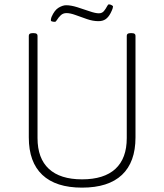

<svg xmlns="http://www.w3.org/2000/svg" viewBox="-20 -854 752 880"><path d="M356 6Q236 6 174 -52.5Q112 -111 112 -224V-690Q112 -696 116 -699Q120 -702 128 -702H136Q144 -702 148 -699Q152 -696 152 -690V-221Q152 -128 204 -80Q256 -32 356 -32Q457 -32 509 -80Q561 -128 561 -221V-690Q561 -696 565 -699Q569 -702 577 -702H585Q593 -702 597 -699Q601 -696 601 -690V-224Q601 -111 539 -52.5Q477 6 356 6ZM232 -754Q228 -754 223.5 -754.5Q219 -755 216 -756.5Q213 -758 213 -762Q213 -765 214 -768.5Q215 -772 216 -776Q230 -808 249 -819Q268 -830 283 -830Q305 -830 334 -821Q363 -812 390 -802.5Q417 -793 433 -793Q448 -793 456.5 -803.5Q465 -814 470 -824Q475 -834 479 -834Q485 -834 491.5 -830.5Q498 -827 498 -824Q498 -821 496 -814.5Q494 -808 487 -794Q477 -775 464 -766Q451 -757 431 -757Q406 -757 378.5 -766.5Q351 -776 326.5 -785Q302 -794 285 -794Q269 -794 258.5 -784Q248 -774 242 -764Q236 -754 232 -754Z"/></svg>

Font: Asap Thin
Style: Regular
Weight: 250
Designer: Pablo Cosgaya
Foundry: Omnibus-Type
Version: Version 3.001